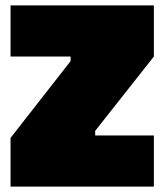

<svg xmlns="http://www.w3.org/2000/svg" viewBox="-20 -690 609 710"><path d="M19 -180 241 -464V-481H19V-670H549V-481L332 -206V-189H549V0H19Z"/></svg>

Font: Cairo Black
Style: Regular
Weight: 900
Designer: Mohamed Gaber, Accademia di Belle Arti di Urbino and others
Foundry: Kief Type Foundry, Accademia di Belle Arti di Urbino and others
Version: Version 3.011